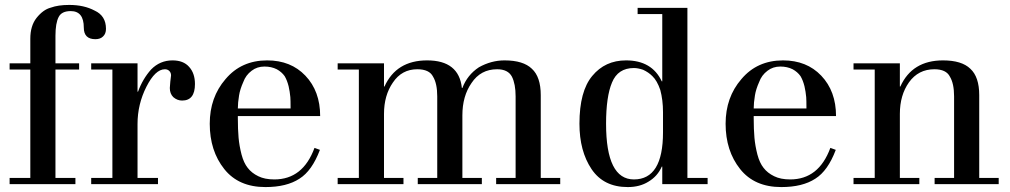

<svg xmlns="http://www.w3.org/2000/svg" viewBox="-20 -747 4096 779"><path d="M103 -465H19V-490H103V-590Q103 -642 128 -674Q155 -708 186 -716Q216 -727 261 -727Q321 -727 364 -704Q410 -683 410 -630Q410 -610 398 -599Q387 -588 367 -588Q320 -588 320 -635Q320 -702 267 -702Q230 -702 218 -678Q205 -653 205 -602V-490H301V-465H205V-25H286V0H19V-25H103Z M436 -25V-465H350V-490H538V-375H540Q559 -427 593 -465Q629 -502 680 -502Q724 -502 747 -476Q771 -450 771 -406Q771 -339 719 -339Q699 -339 683 -353Q669 -367 669 -390L671 -416Q674 -436 674 -441Q674 -452 667 -459Q660 -466 649 -466Q610 -466 574 -395Q538 -324 538 -244V-25H621V0H350V-25Z M1279 -276H945V-268Q945 -222 948 -188Q951 -155 960 -120Q969 -86 985 -66Q1001 -45 1028 -32Q1054 -19 1093 -19Q1209 -19 1256 -147L1278 -139Q1246 -54 1195 -22Q1143 12 1057 12Q948 12 890 -61Q831 -135 831 -245Q831 -352 895 -426Q959 -502 1064 -502Q1160 -502 1219 -440Q1279 -377 1279 -276ZM945 -307H1159Q1159 -341 1158 -353Q1156 -375 1151 -397Q1145 -421 1135 -438Q1123 -455 1103 -466Q1081 -477 1053 -477Q1023 -477 1001 -460Q977 -442 967 -414Q954 -385 950 -360Q945 -330 945 -307Z M1754 -25V-356Q1754 -408 1737 -436Q1722 -466 1673 -466Q1610 -466 1574 -412Q1538 -360 1538 -285V-25H1617V0H1350V-25H1436V-465H1350V-490H1538V-396H1540Q1588 -502 1713 -502Q1842 -502 1854 -390H1856Q1876 -443 1923 -474Q1973 -502 2027 -502Q2103 -502 2138 -468Q2174 -435 2174 -361V-25H2253V0H1993V-25H2072V-356Q2072 -406 2057 -436Q2041 -466 1997 -466Q1930 -466 1893 -410Q1856 -357 1856 -279V-25H1935V0H1675V-25Z M2667 0V-71H2665Q2648 -32 2611 -10Q2576 12 2527 12Q2429 12 2380 -61Q2331 -134 2331 -245Q2331 -377 2383 -439Q2435 -502 2520 -502Q2625 -502 2665 -417H2667V-690H2567V-715H2769V-25H2851V0ZM2670 -210V-292Q2670 -341 2659 -382Q2646 -420 2627 -438Q2611 -454 2589 -464Q2568 -471 2552 -471Q2487 -471 2463 -412Q2439 -355 2439 -245Q2439 -19 2552 -19Q2670 -19 2670 -210Z M3372 -276H3038V-268Q3038 -222 3041 -188Q3044 -155 3053 -120Q3062 -86 3078 -66Q3094 -45 3121 -32Q3147 -19 3186 -19Q3302 -19 3349 -147L3371 -139Q3339 -54 3288 -22Q3236 12 3150 12Q3041 12 2983 -61Q2924 -135 2924 -245Q2924 -352 2988 -426Q3052 -502 3157 -502Q3253 -502 3312 -440Q3372 -377 3372 -276ZM3038 -307H3252Q3252 -341 3251 -353Q3249 -375 3244 -397Q3238 -421 3228 -438Q3216 -455 3196 -466Q3174 -477 3146 -477Q3116 -477 3094 -460Q3070 -442 3060 -414Q3047 -385 3043 -360Q3038 -330 3038 -307Z M3443 -25H3529V-465H3443V-490H3631V-396H3633Q3681 -502 3806 -502Q3882 -502 3917 -468Q3953 -435 3953 -361V-25H4032V0H3772V-25H3851V-356Q3851 -408 3834 -436Q3819 -466 3771 -466Q3706 -466 3668 -413Q3631 -361 3631 -285V-25H3710V0H3443Z"/></svg>

Font: Bailleul Roman
Style: Roman
Weight: 400
Version: Version 1